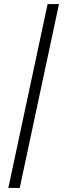

<svg xmlns="http://www.w3.org/2000/svg" viewBox="-20 -763 314 944"><path d="M21 161 214 -743H270L77 161Z"/></svg>

Font: Saira Thin Light
Style: Italic
Weight: 300
Italic angle: -12°
Version: Version 1.101